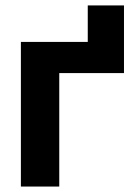

<svg xmlns="http://www.w3.org/2000/svg" viewBox="-20 -684 503 704"><path d="M434.6 -416H197.3V0H56.6V-530.3H301.8V-664.1H434.6Z"/></svg>

Font: Pretendard JP
Style: Bold
Weight: 700
Designer: Base glyphs from Inter by Rasmus Andersson; Hangeul glyphs from Noto Sans CJK(Source Han Sans) by Jang Soo-young and Kan
Foundry: Kil Hyung-jin
Version: Version 1.309